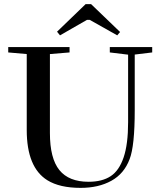

<svg xmlns="http://www.w3.org/2000/svg" viewBox="-20 -889 769 922"><path d="M268.1 -719.2 253.9 -736.8 391.1 -869.1H417.5L556.6 -735.4L543 -719.2L411.1 -793.5H397.5ZM367.2 13.2Q266.6 13.2 207.5 -23.4Q108.4 -85 108.4 -264.6V-629.4L19.5 -637.2V-663.1H314V-637.2L219.7 -629.4V-250.5Q219.7 -128.4 265.1 -72.3Q310.5 -16.1 405.3 -16.1Q470.7 -16.1 511.5 -43Q552.2 -69.8 573.7 -133.3Q595.2 -196.8 595.2 -302.2V-626.5L507.3 -637.2V-663.1H710.9V-637.2L627 -627V-359.4Q627 -188 602.5 -125Q576.2 -54.7 514.6 -20.8Q453.1 13.2 367.2 13.2Z"/></svg>

Font: Elstob Medium
Style: Regular
Weight: 500
Designer: Peter S. Baker
Version: Version 1.015